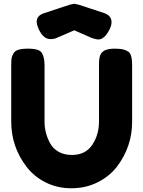

<svg xmlns="http://www.w3.org/2000/svg" viewBox="-20 -994 766 1026"><path d="M680 -696Q686 -679 686 -644V-342Q686 -210 604 -102Q564 -51 501 -19.5Q438 12 361.5 12Q285 12 222.5 -20Q160 -52 121 -104Q40 -210 40 -344V-645Q40 -669 41.5 -680.5Q43 -692 51 -707Q59 -722 78 -728Q97 -734 129 -734Q161 -734 180 -728Q199 -722 206 -707Q218 -684 218 -644V-344Q218 -283 248 -228Q263 -200 293 -183Q323 -166 364 -166Q437 -166 473 -220Q509 -274 509 -345V-651Q509 -690 519 -706Q529 -722 548 -728Q567 -734 595.5 -734Q624 -734 641 -729Q658 -724 667 -717Q676 -710 680 -696ZM377 -974 400 -969Q493 -939 534.5 -925Q576 -911 576 -876Q576 -857 565 -836Q538 -783 505 -783Q496 -783 473 -790L377 -832L284 -792Q270 -785 250 -785Q212 -785 188 -836Q176 -862 176 -878Q176 -910 214 -923L353 -969Z"/></svg>

Font: Fredoka One
Style: Regular
Weight: 400
Version: Version 1.001;April 7, 2020;FontCreator 12.0.0.2522 64-bit